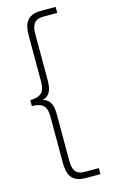

<svg xmlns="http://www.w3.org/2000/svg" viewBox="-148 -855 660 1109"><g transform="rotate(-15 182.5 -300.0)"><path d="M221 200H307V164H224C164 164 153 127 153 75V-195C153 -246 145 -286 96 -300C145 -314 153 -354 153 -405V-675C153 -727 164 -764 224 -764H307V-800H221C128 -800 114 -744 114 -677V-407C114 -355 102 -318 26 -318V-282C102 -282 114 -246 114 -193V77C114 144 128 200 221 200Z"/></g></svg>

Font: Aspekta 150
Style: Regular
Weight: 150
Designer: Ivo Dolenc
Version: Version 2.000